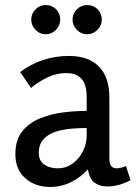

<svg xmlns="http://www.w3.org/2000/svg" viewBox="-20 -731 538 762"><path d="M253 -509Q332 -509 373 -466.5Q414 -424 414 -345V-102Q414 -79 422 -71Q430 -63 442 -63Q451 -63 461 -65.5Q471 -68 480 -72L498 -16Q481 -6 456 1.5Q431 9 405 9Q377 9 356 -5.5Q335 -20 329 -59Q300 -27 261.5 -8Q223 11 179 11Q120 11 80.5 -23.5Q41 -58 41 -119Q41 -176 68.5 -210Q96 -244 139.5 -261.5Q183 -279 232 -285Q281 -291 324 -291V-346Q324 -374 317 -395Q310 -416 292 -428.5Q274 -441 243 -441Q206 -441 171 -425Q136 -409 103 -382L60 -445Q102 -477 151.5 -493Q201 -509 253 -509ZM324 -223Q298 -223 265.5 -220.5Q233 -218 203 -209Q173 -200 153.5 -179.5Q134 -159 134 -124Q134 -93 155.5 -78Q177 -63 209 -63Q243 -63 269 -82.5Q295 -102 309.5 -131.5Q324 -161 324 -193ZM219 -653Q219 -630 202 -612.5Q185 -595 161 -595Q138 -595 121 -612.5Q104 -630 104 -653Q104 -677 121 -694Q138 -711 161 -711Q186 -711 202.5 -694.5Q219 -678 219 -653ZM384 -653Q384 -630 366.5 -612.5Q349 -595 326 -595Q302 -595 285 -612.5Q268 -630 268 -653Q268 -677 285 -694Q302 -711 326 -711Q350 -711 367 -694.5Q384 -678 384 -653Z"/></svg>

Font: Rosario Medium
Style: Regular
Weight: 500
Version: Version 1.201